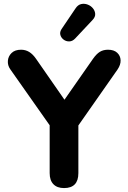

<svg xmlns="http://www.w3.org/2000/svg" viewBox="-20 -973 668 1002"><path d="M314.2 8.5Q278 8.5 258.6 -11.8Q239.2 -32 239.2 -69.5V-362L270.2 -275.2L33.8 -611.2Q19.2 -631.8 21.1 -655.6Q23 -679.5 40.5 -696.5Q58 -713.5 90 -713.5Q113.2 -713.5 132.2 -702Q151.2 -690.5 168.5 -665.5L332 -430.2H300.8L465.2 -665.8Q483.2 -691.5 501 -702.5Q518.8 -713.5 543.8 -713.5Q574.5 -713.5 591.5 -697.8Q608.5 -682 609.4 -658.5Q610.2 -635 593.2 -610L358.8 -275.2L389 -362V-69.5Q389 8.5 314.2 8.5ZM372 -771.8Q358 -757.2 341.5 -756.9Q325 -756.5 312 -766.2Q299 -776 295 -790.8Q291 -805.5 301.2 -821.2L374.2 -929.2Q386.5 -948 403.8 -951.8Q421 -955.5 437.6 -949.1Q454.2 -942.8 465 -929.6Q475.8 -916.5 476.8 -900.4Q477.8 -884.2 463 -868.8Z"/></svg>

Font: Nunito ExtraLight
Style: Regular
Weight: 200
Designer: Vernon Adams
Foundry: Vernon Adams
Version: Version 3.602;April 4, 2023;FontCreator 14.0.0.2856 64-bit